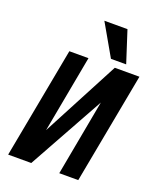

<svg xmlns="http://www.w3.org/2000/svg" viewBox="-174 -1076 967 1179"><g transform="rotate(20 310.0 -487.0)"><path d="M359.5 0 451 -495 176.5 0H25.5L161.5 -725H286.5L193 -221L458.5 -725H619.5L483.5 0ZM299.5 -974.5H450.5L517 -768.5H417.5Z"/></g></svg>

Font: JuliaMono BoldItalic
Style: Regular
Weight: 700
Italic angle: -9°
Monospace: yes
Designer: cormullion
Foundry: corm
Version: Version 0.049; ttfautohint (v1.8.4)